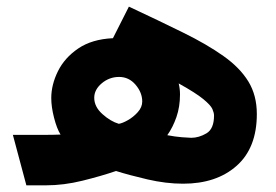

<svg xmlns="http://www.w3.org/2000/svg" viewBox="-20 -556 829 576"><path d="M18.6 -151.4H111.3Q124.5 -151.4 137 -151.6Q149.4 -151.9 161.6 -152.3Q150.4 -170.4 142.1 -202.9Q133.8 -235.4 133.8 -261.7Q133.8 -301.8 153.8 -342.3Q173.8 -382.8 214.8 -410.6Q255.9 -438.5 318.8 -441.4L366.7 -536.1Q458.5 -493.2 529.8 -458Q601.1 -422.9 650.4 -387.9Q699.7 -353 725.1 -311.5Q750.5 -270 750.5 -213.9Q750.5 -112.3 689.9 -58.6Q629.4 -4.9 529.3 -4.9Q478 -4.9 422.4 -17.8Q366.7 -30.8 328.1 -43Q283.7 -27.8 227.5 -13.9Q171.4 0 117.7 0H59.1ZM262.7 -262.7Q262.7 -235.8 287.1 -213.9Q311.5 -191.9 336.4 -184.6Q346.7 -186 363.3 -195.3Q379.9 -204.6 393.3 -219.5Q406.7 -234.4 406.7 -251.5Q406.7 -278.3 386.7 -301.8Q366.7 -325.2 337.4 -325.2Q308.1 -325.2 285.4 -306.2Q262.7 -287.1 262.7 -262.7ZM481.9 -150.4Q504.9 -146 525.6 -144.3Q546.4 -142.6 553.7 -142.6Q576.7 -142.6 599.4 -156Q622.1 -169.4 622.1 -209.5Q622.1 -217.3 617.2 -228.8Q612.3 -240.2 590.1 -258.5Q567.9 -276.9 516.1 -305.7Q520 -289.6 520 -272.5Q520 -235.8 509.3 -204.8Q498.5 -173.8 481.9 -150.4Z"/></svg>

Font: Vazirmatn RD UI FD Black
Style: Regular
Weight: 900
Designer: Saber Rastikerdar
Foundry: Saber Rastikerdar
Version: Version 33.003